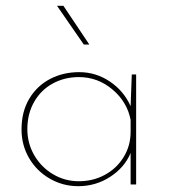

<svg xmlns="http://www.w3.org/2000/svg" viewBox="-20 -634 582 660"><path d="M448 -378V0H429V-108Q408 -58 358.5 -26Q309 6 249 6Q196 6 151 -20Q106 -46 80 -90.5Q54 -135 54 -189Q54 -250 80.5 -294.5Q107 -339 152 -362.5Q197 -386 252 -386Q310 -386 358 -353.5Q406 -321 429 -269L433 -378ZM429 -181V-222Q417 -284 366.5 -326.5Q316 -369 251 -369Q202 -369 161.5 -347Q121 -325 97.5 -284Q74 -243 74 -190Q74 -141 98 -100Q122 -59 162.5 -35Q203 -11 251 -11Q300 -11 340.5 -33Q381 -55 405 -94Q429 -133 429 -181ZM198 -614 287 -481H268L176 -614Z"/></svg>

Font: Josefin Sans Thin
Style: Regular
Weight: 250
Designer: Santiago Orozco
Foundry: Typemade
Version: Version 2.000